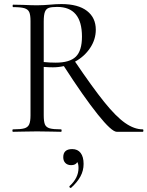

<svg xmlns="http://www.w3.org/2000/svg" viewBox="-20 -648 725 944"><path d="M682 0H554Q529 0 460.5 -85.5Q392 -171 294 -323Q267 -317 240 -317Q221 -317 195 -319V-81Q195 -50 201 -36Q207 -22 224.5 -17Q242 -12 280 -12Q283 -12 283 -6Q283 0 280 0Q249 0 232 -1L162 -2L94 -1Q76 0 44 0Q41 0 41 -6Q41 -12 44 -12Q82 -12 99.5 -17Q117 -22 123.5 -36.5Q130 -51 130 -81V-544Q130 -574 124 -588Q118 -602 100.5 -607.5Q83 -613 45 -613Q42 -613 42 -619Q42 -625 45 -625L94 -624Q136 -622 162 -622Q180 -622 196 -623Q212 -624 224 -625Q256 -628 282 -628Q364 -628 407.5 -594.5Q451 -561 451 -502Q451 -454 423 -412Q395 -370 349 -345Q435 -218 492.5 -146.5Q550 -75 595 -43.5Q640 -12 682 -12Q685 -12 685 -6Q685 0 682 0ZM254 -340Q323 -340 353 -369.5Q383 -399 383 -468Q383 -614 261 -614Q234 -614 220.5 -609.5Q207 -605 201 -590Q195 -575 195 -542V-343Q224 -340 254 -340ZM391 158Q391 191 375.5 219.5Q360 248 330 275Q329 276 327 276Q324 276 322 272.5Q320 269 322 267Q366 227 366 178Q366 158 360 149Q352 164 330 164Q312 164 301.5 153.5Q291 143 291 125Q291 85 335 85Q362 85 376.5 104Q391 123 391 158Z"/></svg>

Font: Cormorant Garamond
Style: Regular
Weight: 400
Designer: Christian Thalmann (Catharsis Fonts)
Version: Version 3.000